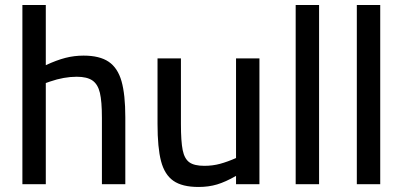

<svg xmlns="http://www.w3.org/2000/svg" viewBox="-20 -732 1606 763"><path d="M69 -712H162V-473Q205 -493 240 -502Q275 -511 312 -511Q376 -511 412 -486.5Q448 -462 463 -409Q478 -356 478 -266V0H385V-264Q385 -329 377 -363Q369 -397 347.5 -412Q326 -427 285 -427Q234 -427 179 -408L162 -402V0H69Z M606 -239V-500H699V-239Q699 -170 706 -135.5Q713 -101 732.5 -87Q752 -73 792 -73Q825 -73 854.5 -81Q884 -89 918 -104V-500H1011V0H918V-33Q876 -9 842.5 1Q809 11 769 11Q704 11 669 -13.5Q634 -38 620 -91.5Q606 -145 606 -239Z M1155 -712H1248V0H1155Z M1398 -712H1491V0H1398Z"/></svg>

Font: Cairo SemiBold
Style: Regular
Weight: 600
Designer: Mohamed Gaber, the designers of Titillium
Foundry: Kief Type Foundry
Version: Version 2.009; ttfautohint (v1.5.33-1714) -l 8 -r 50 -G 200 